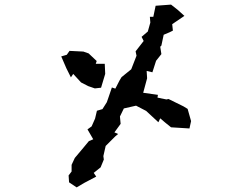

<svg xmlns="http://www.w3.org/2000/svg" viewBox="-20 -751 1040 834"><path d="M313 63 345 44 398 16 387 0 417 -24 431 -58 429 -73 439 -117 480 -158 493 -169 477 -176 504 -213 501 -245 518 -280 571 -292 621 -266 615 -269 668 -220 676 -237 697 -219 723 -198 803 -193 810 -225 795 -278 777 -289 712 -321 703 -319 664 -327 666 -339 602 -348 619 -411 617 -443 642 -437 658 -487 681 -516 676 -548 681 -553 691 -600 717 -611 731 -618 728 -646 781 -682 751 -709 723 -731 656 -726 646 -678H631L633 -653L622 -614L595 -591L604 -573L569 -528L573 -509L550 -450L508 -416L499 -401L481 -366L466 -371L452 -330L444 -307L425 -277L401 -270L393 -236L378 -202L360 -189L385 -146L366 -138L342 -109L305 -65L291 -35V-6L278 11L280 41ZM246 -506 268 -455 288 -415 298 -430 332 -393 363 -377 392 -367 419 -370 437 -430 435 -474H396L400 -486L365 -519L342 -527L282 -530L270 -513Z"/></svg>

Font: チョークS
Style: Regular
Weight: 400
Designer: [Stick] Fontworks Inc.
Foundry: [Stick] Fontworks Inc.
Version: Version 1.200;FEAKit 1.0